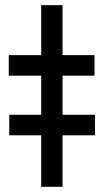

<svg xmlns="http://www.w3.org/2000/svg" viewBox="-20 -719 399 739"><path d="M220.7 -506.8H343.8V-427.7H220.7V-277.3H345.7V-198.2H220.7V0H138.7V-198.2H15.6V-277.3H138.7V-427.7H13.7V-506.8H138.7V-699.2H220.7Z"/></svg>

Font: Pretendard Std SemiBold
Style: Regular
Weight: 600
Designer: Base glyphs from Inter by Rasmus Andersson; Hangeul glyphs from Noto Sans CJK(Source Han Sans) by Jang Soo-young and Kan
Foundry: Kil Hyung-jin
Version: Version 1.309